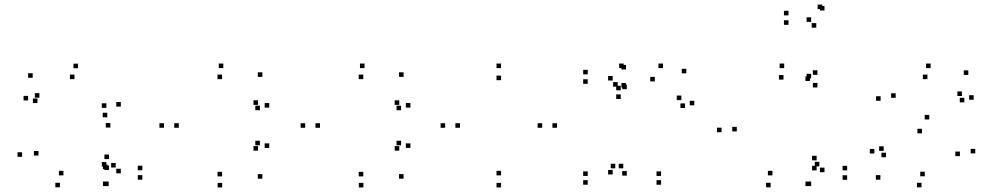

<svg xmlns="http://www.w3.org/2000/svg" viewBox="-20 -801 4380 843"><path d="M457 16V-4H437V16ZM605 -12V-32H585V-12ZM605 -53.5V-73.5H585V-53.5ZM488 -65.5V-85.5H468V-65.5ZM510.5 -40V-60H490.5V-40ZM510.5 -333V-353H490.5V-333ZM322.5 -501.5V-521.5H302.5V-501.5ZM123.5 -459.5V-479.5H103.5V-459.5ZM103.5 -360V-380H83.5V-360ZM144.5 -348.5V-368.5H124.5V-348.5ZM153 -372V-392H133V-372ZM307 -453.5V-473.5H287V-453.5ZM447 -327.5V-347.5H427V-327.5ZM447 -69.5V-89.5H427V-69.5ZM452 -58.5V-78.5H432V-58.5ZM452 16V-4H432V16ZM458.5 -54.5V-74.5H438.5V-54.5ZM458.5 -102.5V-122.5H438.5V-102.5ZM258.5 -31V-51H238.5V-31ZM149 -118V-138H129V-118ZM464.5 -241V-261H444.5V-241ZM451 -286V-306H431V-286ZM77 -112.5V-132.5H57V-112.5ZM243 21.5V1.5H223V21.5Z M1132 -16.5V-36.5H1112V-16.5ZM1162 -151.5V-171.5H1142V-151.5ZM1121 -163V-183H1101V-163ZM1113 -139.5V-159.5H1093V-139.5ZM955 -26.5V-46.5H935V-26.5ZM765 -240V-260H745V-240ZM955 -453.5V-473.5H935V-453.5ZM1113 -340.5V-360.5H1093V-340.5ZM1121 -317V-337H1101V-317ZM1162 -328.5V-348.5H1142V-328.5ZM1132 -463.5V-483.5H1112V-463.5ZM960.5 -502V-522H940.5V-502ZM700 -240V-260H680V-240ZM955.5 22V2H935.5V22Z M1752 -16.5V-36.5H1732V-16.5ZM1782 -151.5V-171.5H1762V-151.5ZM1741 -163V-183H1721V-163ZM1733 -139.5V-159.5H1713V-139.5ZM1575 -26.5V-46.5H1555V-26.5ZM1385 -240V-260H1365V-240ZM1575 -453.5V-473.5H1555V-453.5ZM1733 -340.5V-360.5H1713V-340.5ZM1741 -317V-337H1721V-317ZM1782 -328.5V-348.5H1762V-328.5ZM1752 -463.5V-483.5H1732V-463.5ZM1580.5 -502V-522H1560.5V-502ZM1320 -240V-260H1300V-240ZM1575.5 22V2H1555.5V22Z M2425.5 -240V-260H2405.5V-240ZM2180 -502V-522H2160V-502ZM1934.5 -240V-260H1914.5V-240ZM2180 22V2H2160V22ZM1999.5 -240V-260H1979.5V-240ZM2180 -449V-469H2160V-449ZM2360.5 -240V-260H2340.5V-240ZM2180 -31V-51H2160V-31Z M2882.5 10V-10H2862.5V10ZM2882.5 -28.5V-48.5H2862.5V-28.5ZM2716.5 -62V-82H2696.5V-62ZM2732 -30V-50H2712V-30ZM2732 -409.5V-429.5H2712V-409.5ZM2728.5 -416.5V-436.5H2708.5V-416.5ZM2728.5 -496V-516H2708.5V-496ZM2718.5 -502V-522H2698.5V-502ZM2560.5 -474.5V-494.5H2540.5V-474.5ZM2560.5 -433V-453H2540.5V-433ZM2692 -420.5V-440.5H2672V-420.5ZM2670 -447.5V-467.5H2650V-447.5ZM2670 -35V-55H2650V-35ZM2681.5 -62V-82H2661.5V-62ZM2560.5 -28.5V-48.5H2540.5V-28.5ZM2560.5 10V-10H2540.5V10ZM3028.5 -338.5V-358.5H3008.5V-338.5ZM2993.5 -479V-499H2973.5V-479ZM2891 -502V-522H2871V-502ZM2705.5 -404.5V-424.5H2685.5V-404.5ZM2705.5 -366.5V-386.5H2685.5V-366.5ZM2855 -443.5V-463.5H2835V-443.5ZM2971.5 -361.5V-381.5H2951.5V-361.5ZM2987.5 -327V-347H2967.5V-327Z M3541.5 16V-4H3521.5V16ZM3699.5 -11.5V-31.5H3679.5V-11.5ZM3699.5 -53V-73H3679.5V-53ZM3577.5 -70.5V-90.5H3557.5V-70.5ZM3600 -45V-65H3580V-45ZM3600 -755V-775H3580V-755ZM3590 -761V-781H3570V-761ZM3442 -733.5V-753.5H3422V-733.5ZM3442 -692V-712H3422V-692ZM3564 -679.5V-699.5H3544V-679.5ZM3541.5 -705V-725H3521.5V-705ZM3541.5 -457V-477H3521.5V-457ZM3536.5 -445.5V-465.5H3516.5V-445.5ZM3536.5 16V-4H3516.5V16ZM3148 -220.5V-240.5H3128V-220.5ZM3363.5 21.5V1.5H3343.5V21.5ZM3565.5 -53V-73H3545.5V-53ZM3565.5 -97V-117H3545.5V-97ZM3371.5 -31V-51H3351.5V-31ZM3215 -224V-244H3195V-224ZM3420 -451.5V-471.5H3400V-451.5ZM3569 -417V-437H3549V-417ZM3569 -472.5V-492.5H3549V-472.5ZM3423 -502V-522H3403V-502Z M4262 -127.5V-147.5H4242V-127.5ZM4060 -276.5V-296.5H4040V-276.5ZM3912.5 -371.5V-391.5H3892.5V-371.5ZM4052 -453.5V-473.5H4032V-453.5ZM4203.5 -379.5V-399.5H4183.5V-379.5ZM4214 -351.5V-371.5H4194V-351.5ZM4255 -363V-383H4235V-363ZM4231.5 -472V-492H4211.5V-472ZM4066 -502V-522H4046V-502ZM3846.5 -358.5V-378.5H3826.5V-358.5ZM4028 -215.5V-235.5H4008V-215.5ZM4194.5 -115.5V-135.5H4174.5V-115.5ZM4040.5 -27V-47H4020.5V-27ZM3870 -110.5V-130.5H3850V-110.5ZM3860 -138.5V-158.5H3840V-138.5ZM3819 -127V-147H3799V-127ZM3845.5 -12V-32H3825.5V-12ZM4026 21.5V1.5H4006V21.5Z"/></svg>

Font: Monaspace Xenon Dots Var
Style: Regular
Weight: 400
Designer: Riley Cran and the Lettermatic Team
Version: Version 1.100 (Monaspace Xenon Dots)